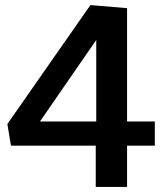

<svg xmlns="http://www.w3.org/2000/svg" viewBox="-20 -734 641 754"><path d="M588 -162H479V0H356V-162H23L9 -247L335 -714L479 -702V-257H588ZM137 -257H358V-577Z"/></svg>

Font: Bitter SemiBold
Style: Regular
Weight: 600
Designer: Sol Matas, and Bitter project Authors
Foundry: Sol Matas
Version: Version 2.001